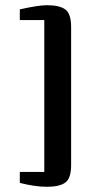

<svg xmlns="http://www.w3.org/2000/svg" viewBox="-20 -616 356 737"><path d="M253 -512V18Q253 68 231 84.5Q209 101 160 101Q114 101 56 86V44H150V-539H56V-580Q127 -596 160 -596Q209 -596 231 -579.5Q253 -563 253 -512Z"/></svg>

Font: Aikya
Style: Bold
Weight: 700
Designer: Neelakash Kshetrimayum (Latin subset based on Merriweather by Eben Sorkin)
Foundry: Brand New Type
Version: Version 1.00 b005